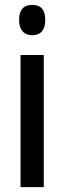

<svg xmlns="http://www.w3.org/2000/svg" viewBox="-20 -765 263 785"><path d="M112 -745C76 -745 58 -724 58 -683C58 -643 78 -621 112 -621C147 -621 165 -643 165 -683C165 -723 149 -745 112 -745ZM159 -540H64V0H159Z"/></svg>

Font: Noto Sans Sinhala UI ExtraCondensed Medium
Style: Regular
Weight: 500
Width: 2
Designer: Jelle Bosma - Monotype Design Team
Foundry: Monotype Imaging Inc.
Version: Version 2.006